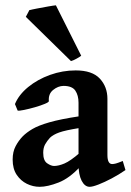

<svg xmlns="http://www.w3.org/2000/svg" viewBox="-20 -700 501 733"><path d="M459 -50.8Q433.6 -33.2 406.2 -18.8Q378.9 -4.4 356.2 4.4Q333.5 13.2 322.3 13.2Q303.7 13.2 291.7 -10Q279.8 -33.2 279.8 -73.2V-307.6Q279.8 -335.9 267.6 -354Q255.4 -372.1 222.2 -372.1Q201.2 -371.6 182.6 -356.4Q164.1 -341.3 166.5 -314Q167 -310.1 151.1 -303.5Q135.3 -296.9 113 -290.5Q90.8 -284.2 71.8 -280.3Q52.7 -276.4 47.4 -277.8L37.1 -302.7Q51.8 -338.4 87.6 -367.7Q123.5 -397 171.1 -414.1Q218.8 -431.2 269 -431.2Q332 -431.2 361.1 -399.9Q390.1 -368.7 390.1 -322.8V-108.4Q390.1 -73.7 408.2 -73.7Q414.6 -73.7 422.6 -75.9Q430.7 -78.1 448.7 -85.4ZM284.2 -211.4Q229 -202.6 206.1 -194.3Q183.1 -186 170.9 -174.3Q159.7 -162.1 152.3 -148.9Q145 -135.7 145 -116.7Q145 -86.9 159.9 -76.7Q174.8 -66.4 186.5 -66.4Q203.6 -66.4 226.1 -75.9Q248.5 -85.4 284.2 -116.2L287.6 -65.4Q245.6 -19.5 203.6 -3.2Q161.6 13.2 131.3 13.2Q106 13.2 82.5 1.7Q59.1 -9.8 43.7 -32.7Q28.3 -55.7 28.3 -90.8Q28.3 -120.6 39.6 -141.8Q50.8 -163.1 66.9 -179.7Q81.5 -194.3 103.8 -207.5Q126 -220.7 168 -232.9Q210 -245.1 284.2 -256.3ZM290 -487.3Q284.2 -482.4 271.5 -475.6Q258.8 -468.8 251 -466.8L78.6 -635.7L92.3 -661.6Q98.1 -663.1 119.9 -667.2Q141.6 -671.4 163.8 -675.3Q186 -679.2 193.4 -679.7Z"/></svg>

Font: Dai Banna SIL SemiBold
Style: Regular
Weight: 600
Designer: Victor Gaultney
Foundry: SIL International
Version: Version 4.000